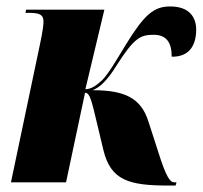

<svg xmlns="http://www.w3.org/2000/svg" viewBox="-20 -566 629 596"><path d="M504 10H525L528 0H521C508 0 496 -16 472 -92L441 -188C418 -262 367 -286 267 -286C290 -294 314 -318 340 -360C396 -448 415 -458 457 -458C496 -458 513 -435 513 -390C568 -389 589 -426 589 -474C589 -509 571 -546 508 -546C458 -546 428 -521 371 -428C338 -374 318 -339 297 -317C279 -300 262 -289 245 -289L304 -536H61L59 -526H73C111 -526 115 -515 115 -497C115 -489 112 -466 105 -433L14 0H185L244 -278C259 -278 264 -255 280 -188L301 -100C324 -6 380 10 504 10Z"/></svg>

Font: Noto Serif Display Condensed Black
Style: Italic
Weight: 900
Width: 3
Italic angle: -12°
Designer: Monotype Design Team
Foundry: Monotype Imaging Inc.
Version: Version 2.009